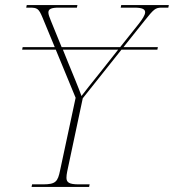

<svg xmlns="http://www.w3.org/2000/svg" viewBox="-20 -734 683 754"><path d="M104 0H330L332 -10H289C251 -10 241 -18 241 -36C241 -43 242 -51 244 -61L305 -348L457 -539H598L600 -549H465L548 -653C584 -698 590 -704 615 -704H641L643 -714H456L454 -704H508C538 -704 550 -698 550 -686C550 -675 539 -658 523 -638L452 -549H222L180 -652C174 -667 170 -677 170 -685C170 -699 182 -704 211 -704H282L284 -714H85L83 -704H96C126 -704 132 -701 147 -665L195 -549H69L67 -539H199L277 -350L216 -65C207 -21 199 -10 149 -10H106ZM248 -487 227 -539H444L372 -448C338 -405 317 -380 300 -357C290 -386 263 -450 248 -487Z"/></svg>

Font: Noto Serif Display Thin
Style: Italic
Weight: 100
Italic angle: -12°
Designer: Monotype Design Team
Foundry: Monotype Imaging Inc.
Version: Version 2.009